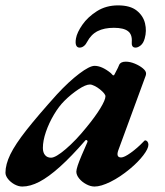

<svg xmlns="http://www.w3.org/2000/svg" viewBox="-44 -669 605 703"><path d="M388.1 -649.3Q432.7 -649.3 456.5 -630.3Q480.3 -611.4 487 -583.6Q493.7 -555.8 485.9 -528.5Q481.3 -511.2 471.3 -502.9Q461.2 -494.7 452.4 -494.7Q443.8 -494.7 440.6 -500.5Q437.5 -506.2 438.5 -515.7Q440.5 -542.9 424.5 -555Q408.5 -567.2 372.9 -567.2Q337.6 -567.2 313.6 -555.1Q289.6 -543.1 275 -515.7Q270.4 -506.2 263.2 -500.5Q256.1 -494.7 247.3 -494.7Q238.6 -494.7 234.9 -502.9Q231.2 -511.2 234.2 -528.5Q238.1 -550.3 257.6 -578.4Q277.2 -606.6 310.7 -628Q344.3 -649.3 388.1 -649.3ZM37.6 14Q24 14 9.5 6.3Q-4.9 -1.5 -14.5 -13.5Q-24 -25.6 -24 -36.6Q-24 -66.8 -6.2 -103.7Q11.7 -140.5 53 -193Q94.4 -245.5 164.3 -323.2Q207.7 -370.2 245.8 -399Q283.9 -427.9 302.3 -427.9Q329 -427.9 361.5 -401.6Q368.1 -394.2 369.1 -393.7Q370 -393.1 371 -393.1Q373 -393.1 373.7 -393.8Q374.4 -394.5 377 -399.9Q384.5 -414.1 387.5 -420.3Q390.5 -426.6 392.4 -431.6Q397.6 -443.2 416.7 -443.2Q432.2 -443.2 449.4 -436.1Q466.6 -429 478.7 -419.1Q490.8 -409.2 490.8 -400.1Q490.8 -394.3 488.7 -389.8L389 -118.3Q380.1 -92.5 399.5 -92.5Q411 -92.5 434.8 -109.6Q458.7 -126.6 482.6 -151.6Q485.4 -154.5 485.9 -154.7Q486.3 -155 487.5 -155Q492.3 -155 495.9 -150.5Q499.4 -145.9 499.4 -139.1Q499.4 -124.7 480.5 -100.1Q461.6 -75.5 431.8 -50.7Q395.6 -20.6 360.6 -3.3Q325.5 14 302.3 14Q287.4 14 271.7 5.5Q255.9 -2.9 245.7 -15.6Q235.5 -28.3 235.5 -40.6Q235.5 -47.5 240.7 -63.6Q242.5 -69.3 246.4 -79.2Q250.3 -89 255.1 -100.6Q259.9 -112.2 265.4 -124.2Q270.9 -136.2 275.4 -147.3Q278 -152.5 274.6 -155.1Q271.2 -157.8 268.5 -154.9Q217.3 -95.9 175.5 -58.4Q133.6 -20.8 100.2 -3.4Q66.8 14 37.6 14ZM142.8 -91.6Q159.9 -91.6 196.8 -123.2Q233.8 -154.8 272.4 -202.6Q304.6 -241.7 323.4 -272.5Q342.1 -303.4 342.1 -316.4Q342.1 -325.3 321.7 -342Q312.4 -349.5 302.1 -354.5Q291.9 -359.6 285.2 -359.6Q269.7 -359.6 242.7 -341.6Q215.7 -323.6 192.2 -300.2Q171.5 -279.7 153.4 -249.1Q135.2 -218.5 124.1 -186.1Q113 -153.6 113 -127.3Q113 -110.6 121 -101.1Q129 -91.6 142.8 -91.6Z"/></svg>

Font: EB Garamond
Style: Italic
Weight: 400
Italic angle: -17.2°
Designer: Georg Duffner and Octavio Pardo
Foundry: Georg Duffner
Version: Version 1.001